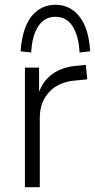

<svg xmlns="http://www.w3.org/2000/svg" viewBox="-20 -781 398 801"><path d="M84 0V-499H143V-384H138Q156 -442 199 -472.5Q242 -503 306 -507L338 -510L344 -450L293 -445Q224 -439 185 -397Q146 -355 146 -289V0ZM110 -562 66 -567Q70 -628 87.5 -671Q105 -714 137 -737.5Q169 -761 211 -761Q254 -761 285.5 -737.5Q317 -714 335 -671Q353 -628 356 -567L312 -562Q308 -633 282.5 -672Q257 -711 211 -711Q166 -711 140 -672Q114 -633 110 -562Z"/></svg>

Font: Nunitoga
Style: Light
Weight: 300
Designer: Vernon Adams
Foundry: Vernon Adams
Version: Version 1.0